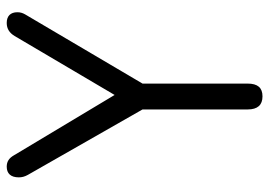

<svg xmlns="http://www.w3.org/2000/svg" viewBox="-132 -650 782 557"><g transform="rotate(-90 258.5 -371.0)"><path d="M220 -43C220 -14 233 0 258 0C283 0 295 -14 295 -43V-348L496 -689C500 -696 502 -703 502 -711C502 -731 491 -742 471 -742C454 -742 442 -734 433 -719L262 -429L87 -721C79 -735 69 -742 54 -742C34 -742 23 -730 23 -707C23 -698 25 -690 30 -681L220 -348Z"/></g></svg>

Font: Numismatica Pro
Style: Regular
Weight: 400
Designer: Chris Hopkins
Foundry: Edward C. D. Hopkins
Version: Version 2.19D